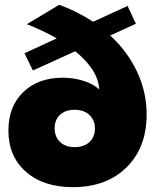

<svg xmlns="http://www.w3.org/2000/svg" viewBox="-20 -771 651 801"><path d="M439.9 -623Q512.7 -555.7 552.2 -470.9Q591.8 -386.2 591.8 -293.9Q591.8 -155.8 508.1 -73Q424.3 9.8 284.2 9.8Q161.1 9.8 88.1 -54.4Q15.1 -118.7 15.1 -226.1Q15.1 -326.7 76.9 -386.7Q138.7 -446.8 242.2 -446.8Q287.1 -446.8 328.6 -433.6Q370.1 -420.4 394 -397.9Q389.6 -479.5 293.9 -557.1L117.2 -477.1L82 -548.8L216.8 -610.8Q158.2 -644.5 91.8 -669.9L227.1 -751Q304.2 -722.7 368.2 -680.2L512.2 -746.1L546.9 -671.9ZM291 -157.2Q330.1 -157.2 353 -178.2Q376 -199.2 376 -234.9Q376 -270 352.8 -291.5Q329.6 -313 291 -313Q252.9 -313 230.5 -292.2Q208 -271.5 208 -235.8Q208 -200.2 230.7 -178.7Q253.4 -157.2 291 -157.2Z"/></svg>

Font: Montserrat-Arabic ExtraBold
Style: Regular
Weight: 800
Designer: Mohamed Gaber
Foundry: Kief Type Foundry
Version: Version 5.008;PS 005.008;hotconv 1.0.88;makeotf.lib2.5.64775